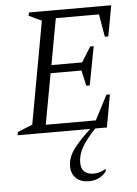

<svg xmlns="http://www.w3.org/2000/svg" viewBox="-56 -603 632 886"><g transform="rotate(-5 260.5 -160.0)"><path d="M10 0 13 -15 82 -43 168 -517 109 -545 112 -560H493L467 -418H451L433 -523H233L194 -309H336L380 -379H396L362 -200H346L330 -272H187L144 -37H376L435 -151H451L424 0H370Q329 43 308 78.5Q287 114 287 151Q287 180 302.5 193.5Q318 207 346 207Q358 207 372 203Q386 199 399 191H402L400 203Q386 220 366 230Q346 240 320 240Q283 240 261 219.5Q239 199 239 163Q239 122 269.5 82Q300 42 347 0Z"/></g></svg>

Font: Spectral SC Light
Style: Italic
Weight: 300
Italic angle: -10°
Designer: Jean-Baptiste Levee
Foundry: Production Type
Version: Version 2.001